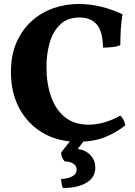

<svg xmlns="http://www.w3.org/2000/svg" viewBox="-20 -705 679 967"><path d="M372 9Q272 9 196 -35.5Q120 -80 77.5 -159Q35 -238 35 -342Q35 -427 63 -491Q91 -555 139 -598.5Q187 -642 248.5 -663.5Q310 -685 376 -685Q433 -685 488.5 -671.5Q544 -658 597 -633Q591 -598 588.5 -558.5Q586 -519 586 -478Q573 -471 546.5 -468Q520 -465 499 -465Q497 -551 465.5 -584Q434 -617 381 -617Q320 -617 283 -581.5Q246 -546 230 -489Q214 -432 214 -368Q214 -285 237 -219Q260 -153 307 -115Q354 -77 427 -77Q464 -77 505 -88.5Q546 -100 586 -123Q596 -114 602.5 -100.5Q609 -87 611 -74Q569 -39 510.5 -15Q452 9 372 9ZM297 242Q292 232 290 219Q288 206 288 196Q319 196 342.5 184Q366 172 366 149Q366 130 349 119Q332 108 306 108Q288 88 288 63L350 -16H418L372 45Q414 52 437 78Q460 104 460 139Q460 189 415 215.5Q370 242 297 242Z"/></svg>

Font: Vollkorn ExtraBold
Style: Regular
Weight: 800
Designer: Friedrich Althausen
Foundry: Friedrich Althausen
Version: Version 5.000; ttfautohint (v1.8.3)